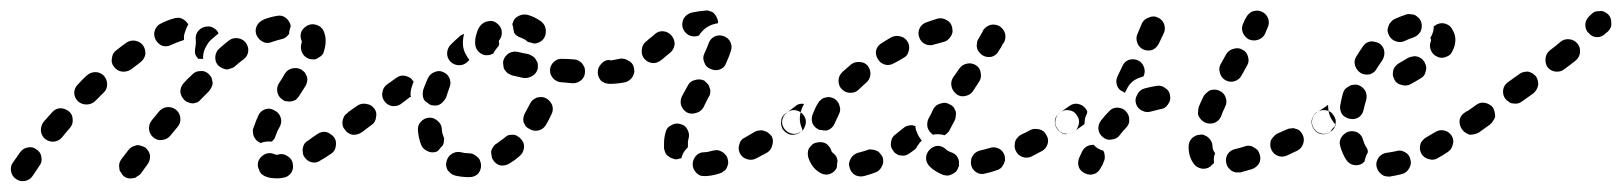

<svg xmlns="http://www.w3.org/2000/svg" viewBox="-43 -307 3058 362"><path d="M26 -25Q19 -31 10 -29Q1 -28 -5 -20Q-13 -9 -19 0Q-24 7 -22 17Q-20 26 -12 31Q-5 36 5 34Q14 32 19 24Q24 17 31 6Q37 -1 35 -11Q34 -20 26 -25ZM506 19Q511 11 509 2Q508 -7 500 -12Q492 -18 483 -16Q480 -15 478 -15Q476 -16 475 -16Q467 -20 458 -17Q449 -13 445 -5Q443 -1 443 4Q443 8 445 12Q446 16 449 20Q452 23 456 25Q465 29 474 29Q482 30 491 28Q500 27 506 19ZM240 -14Q239 -18 237 -22Q234 -26 231 -29Q227 -31 223 -32Q219 -34 214 -33Q210 -32 206 -30Q202 -28 199 -24L186 -7Q183 -3 182 1Q181 6 182 10Q182 15 185 18Q187 22 190 25Q194 28 198 29Q203 30 207 29Q212 29 215 26Q219 24 222 21L235 3Q238 -1 239 -5Q240 -9 240 -14ZM587 -48Q584 -52 580 -54Q577 -57 572 -58Q568 -59 564 -58Q559 -57 555 -54Q546 -48 538 -42Q534 -40 531 -36Q529 -33 528 -28Q527 -24 528 -20Q528 -15 531 -11Q536 -3 545 -1Q554 1 562 -5Q571 -10 581 -17Q589 -22 590 -31Q592 -41 587 -48ZM436 -49Q434 -53 434 -57Q433 -62 435 -66Q439 -78 444 -89Q448 -98 457 -101Q466 -104 474 -99Q483 -95 486 -86Q489 -78 485 -69Q480 -61 477 -52Q476 -48 474 -45Q472 -42 469 -40Q469 -40 468 -40Q459 -41 450 -38Q450 -38 449 -37Q449 -37 449 -37Q449 -37 449 -37Q445 -39 441 -42Q438 -45 436 -49ZM87 -97Q79 -103 70 -103Q61 -102 55 -95Q47 -86 39 -77Q34 -70 34 -61Q35 -51 42 -45Q50 -39 59 -40Q68 -41 74 -48Q81 -57 89 -66Q95 -73 94 -82Q94 -91 87 -97ZM289 -100Q281 -106 272 -105Q263 -104 257 -97L243 -80Q237 -72 238 -63Q239 -54 246 -48Q253 -42 262 -43Q272 -44 278 -51L292 -68Q298 -75 297 -85Q296 -94 289 -100ZM649 -73Q650 -78 649 -82Q648 -86 645 -90Q640 -98 631 -99Q622 -101 614 -95L612 -94Q608 -91 606 -88Q604 -84 603 -80Q602 -75 603 -71Q604 -66 607 -63Q612 -55 621 -53Q630 -52 638 -57L640 -59Q644 -61 646 -65Q648 -69 649 -73ZM153 -164Q146 -171 137 -171Q128 -171 121 -165Q112 -157 104 -148Q97 -141 97 -132Q97 -123 104 -116Q111 -110 120 -110Q129 -110 136 -116Q144 -124 152 -132Q159 -138 159 -148Q159 -157 153 -164ZM358 -151Q357 -156 356 -160Q354 -164 351 -167Q344 -174 335 -173Q325 -173 319 -166Q311 -159 303 -150Q297 -143 297 -134Q298 -125 305 -118Q308 -115 312 -114Q316 -112 321 -112Q325 -113 329 -114Q333 -116 336 -120Q344 -128 351 -135Q354 -139 356 -143Q358 -147 358 -151ZM490 -119Q493 -116 498 -116Q502 -115 507 -116Q511 -117 515 -119Q518 -122 521 -126Q527 -135 533 -145Q535 -148 536 -153Q537 -157 536 -162Q534 -166 532 -170Q529 -173 525 -176Q517 -180 508 -178Q499 -176 494 -168Q489 -159 483 -150Q478 -142 480 -133Q482 -124 490 -119ZM227 -221Q222 -228 213 -230Q204 -232 196 -227Q186 -220 176 -212Q169 -207 168 -197Q166 -188 172 -181Q178 -173 187 -172Q196 -171 204 -176Q213 -183 221 -189Q229 -195 231 -204Q232 -213 227 -221ZM420 -227Q414 -234 405 -235Q396 -236 389 -231Q380 -224 371 -216Q364 -210 363 -201Q362 -191 368 -184Q371 -181 375 -179Q379 -177 384 -176Q388 -176 392 -178Q397 -179 400 -182Q408 -189 416 -195Q424 -201 425 -210Q426 -219 420 -227ZM537 -259Q545 -263 554 -260Q563 -257 567 -249Q571 -240 571 -230Q571 -221 568 -211Q567 -206 564 -203Q561 -200 557 -198Q553 -195 549 -195Q544 -195 540 -196Q531 -199 527 -207Q523 -215 525 -224Q526 -227 526 -229Q526 -229 526 -229Q522 -238 525 -247Q529 -255 537 -259ZM325 -205Q324 -211 325 -216Q327 -226 326 -232Q325 -242 331 -249Q337 -256 347 -257Q354 -258 360 -254Q366 -251 369 -244Q363 -239 356 -233Q350 -228 346 -220Q341 -212 340 -202Q340 -199 340 -196Q337 -196 334 -196Q333 -196 331 -196Q327 -200 325 -205ZM262 -221Q254 -225 250 -233Q246 -242 249 -250Q252 -259 261 -263Q273 -269 284 -272Q293 -275 300 -272Q308 -268 312 -261Q308 -254 306 -247Q303 -240 304 -232Q303 -231 302 -231Q300 -230 299 -230Q290 -227 279 -222Q271 -218 262 -221ZM461 -226Q457 -226 453 -228Q449 -230 446 -233Q443 -236 441 -240Q437 -249 441 -258Q445 -266 454 -270Q466 -275 479 -277Q488 -279 495 -274Q503 -268 505 -259Q505 -259 505 -258Q505 -258 505 -257Q505 -256 504 -254Q502 -248 502 -243Q499 -239 495 -236Q492 -234 487 -233Q479 -231 470 -228Q466 -226 461 -226Z M841 27H842Q851 27 858 21Q864 14 864 5Q864 0 862 -4Q861 -8 857 -11Q854 -14 850 -16Q846 -18 842 -18H841Q833 -18 826 -20Q817 -22 809 -17Q801 -12 799 -3Q798 1 798 5Q799 10 801 14Q804 17 807 20Q811 23 815 24Q828 27 841 27ZM939 -45Q937 -48 933 -50Q929 -53 924 -53Q920 -53 915 -52Q911 -50 908 -47Q900 -41 893 -36Q889 -34 887 -30Q884 -26 883 -22Q883 -17 884 -13Q884 -9 887 -5Q892 3 901 5Q910 6 918 1Q928 -5 937 -13Q944 -19 945 -29Q946 -38 939 -45ZM751 -34Q746 -47 745 -61Q744 -70 750 -77Q756 -84 765 -85Q774 -86 781 -80Q789 -74 790 -65Q790 -57 793 -50Q795 -46 794 -42Q794 -37 792 -33Q792 -33 792 -33Q792 -33 792 -33Q788 -29 784 -24Q784 -24 783 -23Q782 -22 782 -22Q781 -22 780 -21Q771 -18 763 -22Q754 -26 751 -34ZM663 -102Q657 -110 648 -111Q639 -113 631 -108Q620 -100 614 -96Q611 -93 608 -89Q606 -85 605 -81Q604 -77 605 -72Q606 -68 608 -64Q614 -57 623 -55Q632 -53 640 -58Q646 -63 657 -71Q665 -76 666 -86Q668 -95 663 -102ZM986 -122Q982 -124 978 -124Q973 -124 969 -123Q965 -121 961 -118Q958 -115 956 -111Q952 -103 947 -94Q945 -91 944 -86Q943 -82 944 -77Q946 -73 948 -69Q951 -66 955 -64Q963 -59 972 -61Q981 -63 986 -71Q992 -81 997 -92Q1001 -100 998 -109Q994 -118 986 -122ZM730 -124 713 -111Q706 -106 696 -107Q687 -109 682 -116Q676 -124 678 -133Q679 -142 687 -148L704 -160Q708 -163 712 -164Q716 -165 721 -164Q725 -163 729 -161Q733 -159 735 -155Q736 -155 736 -154Q736 -154 737 -153Q735 -149 734 -145Q731 -137 731 -128Q731 -126 732 -125Q731 -124 731 -124Q731 -124 730 -124ZM756 -120Q758 -116 762 -114Q765 -111 769 -109Q773 -108 778 -108Q782 -108 786 -110Q790 -112 793 -116Q796 -119 798 -123Q801 -132 804 -141Q808 -149 805 -158Q802 -167 793 -171Q785 -175 776 -171Q768 -168 764 -160Q759 -149 755 -138Q754 -133 754 -129Q754 -124 756 -120ZM1130 -171Q1131 -180 1124 -187Q1117 -193 1108 -193L1106 -194Q1097 -194 1091 -187Q1084 -180 1084 -171Q1084 -162 1090 -155Q1097 -149 1106 -149H1108Q1117 -148 1124 -155Q1130 -162 1130 -171ZM1060 -172Q1060 -176 1059 -180Q1057 -184 1054 -188Q1051 -191 1047 -193Q1043 -195 1039 -195Q1028 -196 1018 -196Q1009 -197 1002 -191Q995 -185 994 -176Q994 -171 995 -167Q997 -163 1000 -159Q1003 -156 1007 -154Q1011 -152 1015 -152Q1025 -151 1037 -150Q1046 -150 1053 -156Q1060 -162 1060 -172ZM971 -178Q971 -183 971 -187Q970 -191 967 -195Q965 -199 961 -201Q957 -204 953 -205Q942 -207 934 -209Q925 -211 917 -207Q909 -202 906 -193Q905 -189 906 -184Q906 -180 908 -176Q911 -172 914 -169Q918 -167 922 -165Q932 -163 944 -160Q953 -159 961 -164Q969 -169 971 -178ZM807 -190Q800 -197 800 -206Q800 -215 806 -222Q815 -231 823 -238Q825 -240 827 -241Q829 -242 832 -243Q829 -232 830 -221Q831 -212 835 -205Q838 -199 842 -194Q841 -193 839 -191Q832 -184 823 -184Q814 -184 807 -190ZM853 -223Q852 -234 856 -245Q858 -253 863 -259Q869 -266 878 -267Q887 -269 894 -263Q902 -257 903 -248Q904 -239 899 -232Q898 -231 898 -231Q897 -228 898 -227Q898 -226 898 -224Q898 -222 897 -220Q894 -217 892 -214Q889 -210 887 -206Q885 -205 882 -204Q880 -203 877 -203Q868 -202 861 -208Q854 -214 853 -223ZM931 -240Q928 -242 926 -246Q926 -249 925 -251Q925 -256 923 -261Q923 -262 923 -262Q923 -263 924 -264Q926 -273 935 -277Q943 -281 952 -279Q966 -275 978 -266Q985 -260 986 -251Q987 -241 982 -234Q979 -230 975 -228Q971 -226 967 -225Q966 -225 965 -225Q964 -225 963 -225Q960 -226 957 -227Q956 -227 955 -227Q954 -228 952 -228Q951 -229 950 -230Q945 -234 939 -236Q935 -237 931 -240Z M1327 10Q1329 6 1330 1Q1330 -3 1329 -7Q1328 -12 1325 -15Q1322 -19 1318 -21Q1314 -23 1310 -24Q1306 -24 1301 -23Q1291 -20 1285 -20Q1275 -20 1269 -13Q1263 -6 1263 3Q1263 8 1265 12Q1267 16 1270 19Q1273 22 1277 24Q1281 25 1286 25Q1298 25 1314 20Q1318 19 1321 16Q1325 14 1327 10ZM1412 -50Q1409 -54 1406 -56Q1403 -59 1398 -60Q1394 -62 1389 -61Q1385 -61 1381 -59Q1371 -53 1362 -48Q1353 -44 1351 -35Q1348 -26 1352 -18Q1356 -10 1365 -7Q1374 -4 1382 -8Q1392 -13 1403 -19Q1411 -24 1413 -33Q1416 -42 1412 -50ZM1218 -12Q1214 -14 1212 -18Q1210 -22 1209 -27Q1209 -32 1209 -38Q1209 -47 1212 -58Q1214 -67 1223 -71Q1231 -76 1240 -73Q1249 -71 1253 -63Q1258 -54 1255 -45Q1254 -40 1254 -38Q1254 -35 1254 -32Q1254 -32 1254 -31Q1254 -30 1254 -30Q1253 -29 1253 -28Q1246 -22 1243 -13Q1242 -11 1242 -9Q1240 -8 1238 -8Q1236 -7 1235 -7Q1230 -6 1226 -8Q1221 -9 1218 -12ZM1476 -73Q1477 -77 1476 -82Q1475 -86 1472 -90Q1467 -97 1458 -99Q1449 -101 1441 -95L1439 -94Q1435 -91 1433 -88Q1430 -84 1430 -79Q1429 -75 1430 -71Q1431 -66 1433 -63Q1439 -55 1448 -53Q1457 -52 1465 -57L1467 -59Q1471 -61 1473 -65Q1475 -69 1476 -73ZM1252 -95Q1260 -91 1269 -94Q1278 -96 1283 -104L1293 -124Q1296 -128 1296 -132Q1297 -137 1295 -141Q1294 -146 1291 -149Q1288 -152 1285 -155Q1276 -159 1267 -156Q1258 -154 1254 -146L1243 -126Q1239 -118 1241 -109Q1244 -100 1252 -95ZM1150 -163Q1152 -167 1153 -171Q1153 -176 1152 -180Q1150 -189 1141 -193Q1133 -198 1124 -196Q1116 -194 1108 -193Q1103 -193 1099 -192Q1095 -190 1092 -187Q1089 -184 1087 -180Q1085 -175 1086 -171Q1086 -162 1092 -155Q1099 -148 1108 -149Q1122 -149 1136 -152Q1140 -153 1144 -156Q1148 -159 1150 -163ZM1297 -177Q1305 -173 1314 -176Q1323 -179 1326 -188Q1332 -201 1335 -211Q1338 -220 1334 -228Q1330 -236 1321 -239Q1312 -242 1304 -238Q1296 -234 1293 -225Q1290 -217 1285 -206Q1281 -198 1285 -189Q1288 -180 1297 -177ZM1229 -224Q1229 -233 1223 -240Q1217 -247 1208 -248Q1199 -249 1192 -243Q1188 -239 1180 -233Q1176 -229 1174 -228Q1167 -221 1167 -212Q1166 -203 1172 -196Q1178 -189 1188 -188Q1197 -188 1204 -194Q1206 -195 1210 -199Q1217 -205 1221 -208Q1228 -214 1229 -224ZM1244 -255Q1242 -264 1246 -272Q1251 -280 1260 -283Q1273 -286 1287 -287Q1291 -288 1295 -286Q1300 -285 1303 -282Q1306 -279 1308 -275Q1310 -271 1311 -266Q1311 -265 1311 -265Q1311 -264 1310 -263Q1302 -262 1294 -258Q1286 -254 1280 -247Q1277 -244 1275 -240Q1273 -240 1272 -239Q1263 -237 1255 -241Q1247 -246 1244 -255Z M1621 -11Q1619 -15 1616 -18Q1613 -22 1609 -23Q1605 -25 1600 -25Q1596 -26 1592 -24Q1583 -21 1575 -19Q1571 -18 1567 -15Q1563 -12 1561 -8Q1559 -5 1558 0Q1557 4 1559 9Q1561 18 1569 23Q1577 27 1586 25Q1597 22 1608 18Q1616 15 1620 6Q1624 -2 1621 -11ZM1753 21Q1749 23 1745 24Q1740 24 1736 23Q1720 17 1710 7Q1703 0 1703 -9Q1703 -18 1710 -25Q1713 -28 1717 -30Q1721 -32 1725 -32Q1730 -32 1734 -30Q1738 -28 1741 -25Q1744 -22 1750 -20Q1756 -18 1760 -14Q1764 -9 1765 -3Q1765 0 1765 4Q1765 5 1765 6Q1765 7 1764 8Q1763 12 1760 16Q1757 19 1753 21ZM1502 18Q1494 13 1489 6Q1484 -1 1481 -10Q1480 -14 1480 -18Q1480 -23 1482 -27Q1485 -31 1488 -34Q1491 -37 1496 -38Q1500 -39 1504 -39Q1509 -39 1513 -37Q1517 -35 1520 -31Q1523 -28 1524 -24Q1525 -22 1525 -21Q1526 -20 1527 -19Q1530 -17 1533 -13Q1535 -10 1536 -5Q1536 -4 1536 -3Q1535 2 1535 7Q1535 8 1534 10Q1534 11 1533 12Q1528 20 1518 22Q1509 23 1502 18ZM1849 3Q1851 -1 1852 -5Q1852 -10 1851 -14Q1848 -23 1840 -27Q1831 -31 1823 -28Q1813 -25 1804 -23Q1800 -22 1796 -19Q1793 -17 1791 -13Q1788 -9 1788 -5Q1787 0 1788 4Q1790 13 1798 18Q1806 23 1815 20Q1825 18 1836 14Q1840 13 1844 10Q1847 7 1849 3ZM1930 -52Q1928 -56 1925 -59Q1921 -62 1917 -63Q1913 -64 1908 -64Q1904 -64 1900 -62Q1891 -57 1882 -53Q1878 -51 1875 -47Q1872 -44 1871 -40Q1870 -36 1870 -31Q1870 -27 1872 -23Q1876 -14 1885 -11Q1894 -8 1902 -12Q1911 -17 1921 -22Q1929 -26 1932 -35Q1935 -44 1930 -52ZM1655 -14Q1651 -14 1647 -17Q1643 -19 1641 -23Q1635 -30 1637 -39Q1638 -49 1646 -54Q1653 -60 1661 -66Q1664 -69 1669 -70Q1673 -71 1677 -71Q1679 -70 1680 -70Q1682 -70 1683 -69Q1683 -63 1686 -57Q1689 -49 1695 -42Q1694 -41 1694 -41Q1688 -35 1684 -27Q1684 -27 1684 -27Q1678 -22 1672 -18Q1668 -15 1664 -14Q1660 -13 1655 -14ZM1731 -112Q1740 -115 1748 -110Q1752 -108 1755 -105Q1757 -101 1759 -97Q1760 -93 1759 -88Q1759 -84 1757 -80Q1752 -71 1748 -63Q1747 -60 1744 -57Q1741 -54 1738 -52Q1732 -54 1725 -54Q1721 -54 1716 -53Q1709 -58 1706 -66Q1704 -74 1707 -82Q1712 -91 1717 -102Q1722 -110 1731 -112ZM1991 -73Q1992 -77 1991 -82Q1990 -86 1987 -90Q1982 -98 1973 -99Q1964 -101 1956 -95Q1948 -90 1946 -81Q1945 -71 1950 -64Q1953 -60 1956 -58Q1960 -55 1965 -54Q1969 -54 1973 -55Q1978 -56 1981 -58L1982 -59Q1986 -61 1988 -65Q1990 -69 1991 -73ZM1436 -64Q1430 -72 1432 -81Q1434 -90 1441 -95Q1448 -100 1457 -107Q1460 -110 1465 -111Q1469 -112 1473 -111Q1470 -106 1468 -100Q1465 -92 1465 -83Q1465 -74 1469 -65Q1469 -63 1471 -61Q1469 -60 1467 -59Q1459 -53 1450 -55Q1441 -57 1436 -64ZM1489 -91Q1493 -102 1499 -112Q1501 -116 1505 -119Q1508 -122 1513 -123Q1517 -124 1521 -124Q1526 -123 1530 -121Q1538 -116 1540 -107Q1543 -99 1538 -90Q1534 -82 1531 -75Q1529 -70 1526 -67Q1523 -64 1519 -62Q1517 -62 1516 -61Q1514 -61 1512 -61Q1509 -61 1505 -62Q1504 -62 1503 -62Q1502 -62 1502 -62Q1502 -62 1502 -62Q1493 -66 1489 -74Q1486 -83 1489 -91ZM1761 -129Q1768 -124 1777 -126Q1787 -128 1792 -136L1803 -153Q1808 -160 1806 -170Q1805 -179 1797 -184Q1789 -189 1780 -187Q1771 -185 1766 -178L1754 -161Q1749 -153 1751 -144Q1753 -135 1761 -129ZM1544 -139Q1551 -132 1560 -132Q1570 -132 1576 -138Q1583 -145 1590 -151Q1597 -157 1598 -166Q1599 -175 1593 -183Q1587 -190 1578 -190Q1568 -191 1561 -185Q1553 -178 1545 -171Q1538 -164 1538 -155Q1538 -145 1544 -139ZM1612 -196Q1616 -188 1626 -185Q1635 -183 1643 -188Q1651 -192 1659 -197Q1668 -201 1670 -210Q1673 -219 1669 -227Q1664 -236 1656 -238Q1647 -241 1638 -237Q1629 -232 1620 -226Q1612 -222 1609 -213Q1607 -204 1612 -196ZM1849 -226 1850 -227Q1854 -235 1852 -244Q1849 -253 1841 -258Q1833 -262 1824 -260Q1815 -257 1810 -249V-248Q1806 -241 1802 -234Q1799 -230 1799 -225Q1798 -221 1799 -217Q1800 -212 1803 -209Q1806 -205 1809 -203Q1817 -198 1827 -200Q1836 -203 1840 -211Q1845 -218 1848 -225Q1849 -225 1849 -225Q1849 -225 1849 -225ZM1690 -237Q1693 -228 1701 -224Q1709 -220 1718 -223Q1728 -226 1736 -228Q1741 -229 1744 -232Q1748 -235 1750 -239Q1752 -242 1753 -247Q1753 -251 1752 -256Q1750 -265 1742 -269Q1734 -274 1725 -272Q1715 -269 1704 -265Q1695 -262 1691 -254Q1687 -246 1690 -237Z M2003 20Q2011 24 2020 21Q2028 18 2032 10L2036 3Q2036 2 2037 1Q2037 1 2037 0L2038 -2Q2040 -6 2040 -10Q2040 -15 2039 -19Q2038 -20 2038 -21Q2038 -22 2037 -23Q2029 -25 2023 -30Q2021 -32 2019 -34Q2012 -34 2006 -31Q2000 -27 1997 -21L1992 -10Q1988 -1 1991 8Q1994 16 2003 20ZM2332 -16Q2331 -20 2328 -24Q2325 -27 2321 -29Q2317 -32 2313 -32Q2309 -33 2304 -31Q2295 -28 2286 -26Q2277 -24 2272 -17Q2267 -9 2269 0Q2270 5 2272 8Q2275 12 2279 15Q2282 17 2287 18Q2291 18 2296 18Q2306 15 2317 12Q2326 9 2331 1Q2335 -7 2332 -16ZM2208 2Q2198 -11 2198 -30Q2198 -40 2204 -46Q2211 -53 2220 -53Q2224 -54 2228 -52Q2233 -50 2236 -47Q2239 -44 2241 -40Q2243 -36 2243 -32Q2243 -28 2244 -26Q2244 -25 2244 -25Q2245 -23 2246 -21Q2247 -20 2248 -18Q2247 -15 2246 -12Q2245 -6 2246 0Q2245 2 2243 3Q2241 5 2239 7Q2232 12 2223 11Q2213 9 2208 2ZM2413 -53Q2411 -57 2408 -60Q2405 -63 2400 -64Q2396 -66 2392 -65Q2387 -65 2383 -63Q2374 -59 2365 -55Q2361 -53 2358 -49Q2355 -46 2353 -42Q2352 -38 2352 -33Q2352 -29 2354 -25Q2358 -16 2367 -13Q2375 -10 2384 -14Q2393 -18 2403 -23Q2411 -27 2414 -36Q2417 -45 2413 -53ZM2079 -98Q2073 -104 2063 -104Q2054 -104 2048 -97Q2040 -89 2033 -80Q2027 -72 2028 -63Q2029 -54 2037 -48Q2044 -42 2053 -44Q2063 -45 2068 -52Q2074 -60 2080 -66Q2087 -73 2086 -82Q2086 -91 2079 -98ZM2471 -90Q2466 -98 2457 -99Q2448 -101 2440 -95H2439Q2432 -90 2430 -80Q2429 -71 2434 -64Q2439 -56 2449 -54Q2458 -53 2465 -58L2466 -59Q2474 -64 2475 -73Q2477 -82 2471 -90ZM1999 -71 1982 -59Q1974 -53 1965 -55Q1956 -56 1951 -64Q1948 -68 1947 -72Q1946 -76 1947 -81Q1948 -85 1950 -89Q1952 -93 1956 -95L1973 -107Q1981 -113 1990 -111Q1999 -109 2004 -102Q2005 -100 2006 -99Q2007 -97 2007 -96L2006 -92Q2002 -85 2002 -76Q2001 -74 2002 -73Q2001 -72 2000 -72Q2000 -71 1999 -71ZM2217 -88Q2219 -84 2222 -81Q2225 -78 2229 -76Q2233 -74 2238 -74Q2242 -74 2246 -75Q2251 -77 2254 -80Q2257 -83 2259 -87Q2262 -96 2267 -106Q2271 -114 2268 -123Q2265 -132 2256 -136Q2252 -138 2248 -138Q2243 -138 2239 -137Q2235 -135 2232 -132Q2228 -129 2226 -125Q2221 -115 2217 -105Q2216 -101 2216 -97Q2215 -92 2217 -88ZM2163 -127Q2162 -136 2154 -141Q2146 -147 2137 -145Q2125 -143 2114 -140Q2105 -137 2101 -128Q2096 -120 2099 -111Q2102 -102 2111 -98Q2119 -94 2128 -97Q2136 -99 2144 -101Q2154 -102 2159 -110Q2165 -118 2163 -127ZM2064 -163 2073 -182Q2077 -191 2085 -194Q2094 -197 2103 -193Q2111 -189 2114 -180Q2117 -172 2113 -163Q2110 -162 2107 -161Q2098 -158 2092 -153Q2085 -147 2081 -138Q2079 -135 2078 -132Q2077 -133 2076 -133Q2075 -133 2075 -134Q2066 -137 2063 -146Q2060 -155 2064 -163ZM2267 -156Q2276 -151 2285 -154Q2294 -157 2298 -165L2308 -183Q2313 -191 2310 -200Q2308 -209 2300 -213Q2292 -218 2283 -215Q2274 -213 2269 -205L2259 -187Q2254 -179 2257 -170Q2259 -161 2267 -156ZM2112 -214Q2121 -210 2130 -213Q2138 -217 2142 -225L2151 -244Q2155 -252 2152 -261Q2149 -270 2140 -274Q2132 -278 2123 -274Q2114 -271 2110 -263L2102 -244Q2098 -236 2101 -227Q2104 -218 2112 -214ZM2303 -268 2307 -275Q2309 -279 2313 -282Q2316 -285 2320 -286Q2325 -287 2329 -287Q2334 -286 2338 -284Q2345 -280 2348 -272Q2351 -263 2347 -255Q2345 -250 2342 -243Q2338 -235 2329 -232Q2320 -229 2311 -233Q2303 -238 2300 -246Q2297 -255 2301 -263Q2302 -264 2302 -265Q2303 -267 2303 -268Z M2616 -7Q2614 -16 2606 -20Q2598 -25 2589 -22Q2580 -20 2572 -19Q2563 -18 2557 -11Q2551 -3 2552 6Q2553 10 2555 14Q2557 18 2561 21Q2564 24 2568 25Q2573 26 2577 26Q2589 24 2601 21Q2610 18 2614 10Q2619 2 2616 -7ZM2495 -6Q2488 -17 2484 -31Q2481 -40 2486 -48Q2491 -56 2500 -59Q2509 -61 2517 -57Q2525 -52 2527 -43Q2529 -36 2532 -31Q2534 -28 2535 -26Q2536 -23 2536 -20Q2533 -15 2531 -8Q2530 -6 2530 -3Q2529 -2 2528 -1Q2527 0 2526 1Q2518 6 2509 4Q2500 2 2495 -6ZM2694 -51Q2689 -59 2680 -61Q2671 -63 2663 -58Q2654 -53 2646 -48Q2642 -46 2639 -42Q2636 -39 2635 -35Q2634 -30 2634 -26Q2635 -21 2637 -17Q2642 -9 2651 -7Q2660 -4 2668 -9Q2677 -14 2686 -20Q2694 -25 2696 -34Q2699 -43 2694 -51ZM2754 -73Q2755 -77 2754 -82Q2753 -86 2750 -90Q2745 -98 2736 -99Q2727 -101 2719 -95Q2711 -90 2709 -81Q2708 -71 2713 -64Q2718 -56 2728 -54Q2737 -53 2744 -58L2745 -59Q2749 -61 2751 -65Q2753 -69 2754 -73ZM2440 -95Q2449 -101 2458 -107Q2458 -108 2459 -108Q2460 -109 2461 -109Q2461 -103 2462 -97Q2464 -87 2469 -80Q2472 -75 2476 -71Q2470 -66 2466 -60Q2466 -59 2466 -59Q2458 -53 2449 -55Q2440 -57 2435 -64Q2429 -72 2431 -81Q2432 -90 2440 -95ZM2487 -92Q2490 -88 2494 -86Q2497 -84 2502 -83Q2511 -81 2519 -86Q2526 -91 2528 -100Q2530 -110 2533 -119Q2535 -128 2531 -136Q2526 -144 2517 -147Q2513 -148 2508 -147Q2504 -147 2500 -144Q2496 -142 2493 -139Q2490 -135 2489 -131Q2486 -120 2484 -109Q2483 -105 2484 -100Q2485 -96 2487 -92ZM2643 -189Q2643 -189 2643 -190Q2643 -190 2643 -190Q2641 -192 2639 -195Q2633 -200 2626 -201Q2619 -201 2612 -198Q2605 -194 2595 -188Q2591 -186 2588 -182Q2585 -179 2584 -175Q2583 -170 2583 -166Q2584 -161 2586 -157Q2590 -149 2599 -147Q2608 -144 2616 -148Q2627 -154 2635 -159Q2643 -163 2645 -172Q2648 -181 2643 -189ZM2523 -169Q2531 -165 2540 -167Q2549 -170 2553 -178Q2558 -186 2563 -193Q2568 -201 2567 -210Q2566 -219 2558 -225Q2554 -227 2550 -228Q2546 -229 2541 -229Q2537 -228 2533 -226Q2529 -223 2527 -220Q2520 -210 2514 -200Q2509 -192 2512 -183Q2515 -174 2523 -169ZM2683 -262Q2675 -265 2666 -261Q2665 -260 2663 -259Q2661 -258 2660 -257Q2660 -255 2660 -253Q2659 -244 2654 -236Q2654 -236 2654 -235Q2654 -234 2655 -233Q2655 -232 2655 -231Q2655 -230 2655 -230Q2651 -221 2655 -212Q2658 -204 2667 -200Q2675 -196 2684 -200Q2693 -203 2696 -212Q2701 -221 2701 -232Q2701 -242 2696 -250Q2692 -259 2683 -262ZM2575 -258Q2573 -253 2573 -249Q2574 -244 2576 -240Q2580 -232 2589 -229Q2598 -226 2606 -230Q2614 -234 2621 -236Q2630 -239 2635 -247Q2639 -255 2637 -264Q2636 -268 2633 -272Q2630 -275 2626 -278Q2622 -280 2618 -280Q2613 -281 2609 -280Q2597 -276 2586 -271Q2582 -269 2579 -265Q2576 -262 2575 -258Z M2776 -87Q2776 -91 2775 -96Q2774 -100 2772 -104Q2769 -108 2765 -110Q2762 -112 2757 -113Q2753 -114 2748 -113Q2744 -112 2740 -109L2719 -94Q2715 -91 2713 -88Q2711 -84 2710 -79Q2709 -75 2710 -71Q2711 -66 2714 -63Q2716 -59 2720 -57Q2724 -54 2728 -53Q2733 -53 2737 -54Q2741 -55 2745 -57L2766 -72Q2770 -75 2772 -79Q2775 -83 2776 -87ZM2853 -163Q2850 -166 2846 -169Q2842 -171 2838 -172Q2833 -172 2829 -171Q2825 -170 2821 -167L2800 -152Q2792 -146 2791 -137Q2790 -128 2795 -121Q2798 -117 2802 -115Q2805 -112 2810 -112Q2814 -111 2819 -112Q2823 -113 2827 -116L2848 -131Q2855 -137 2857 -146Q2858 -155 2853 -163ZM2931 -225Q2925 -232 2916 -233Q2906 -234 2899 -228Q2890 -220 2879 -212Q2872 -206 2871 -197Q2870 -187 2875 -180Q2881 -173 2890 -172Q2900 -171 2907 -177Q2918 -185 2928 -193Q2935 -199 2936 -208Q2937 -218 2931 -225ZM2989 -280Q2986 -283 2981 -285Q2977 -287 2973 -286Q2968 -286 2964 -285Q2960 -283 2957 -280Q2955 -278 2953 -276Q2946 -269 2946 -260Q2946 -250 2953 -244Q2959 -237 2968 -237Q2978 -237 2984 -244Q2987 -246 2989 -248Q2996 -255 2995 -264Q2995 -274 2989 -280Z"/></svg>

Font: FRB American Cursive Guidelines Dashed Extrabold
Style: Bold Italic
Weight: 800
Italic angle: -25°
Version: Version 2.0;Modular Font Editor K font №1